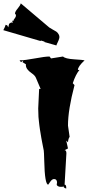

<svg xmlns="http://www.w3.org/2000/svg" viewBox="-109 -1076 541 1134"><path d="M-30.3 -952.1Q-29.8 -958.5 -21.5 -968.3Q-8.3 -985.4 -20.5 -995.6Q-20 -1007.8 -4.6 -1025.6Q10.7 -1043.5 13.7 -1056.2L182.1 -913.6Q187 -909.7 200.9 -902.3Q214.8 -895 223.4 -889.4Q231.9 -883.8 237.8 -872.6Q243.7 -861.3 241 -850.1Q238.3 -838.9 231.7 -825.9Q225.1 -813 224.1 -807.6L153.8 -827.6V-830.1L133.8 -836.4Q132.8 -834 130.4 -834.5Q127.9 -835 124.5 -835.4L-89.4 -897.9Q-78.1 -918.9 -75.7 -929.7L-66.4 -926.3L-60.1 -914.6L-55.2 -935.5L-43 -943.4L-33.7 -941.4L-37.1 -954.1ZM283.2 -170.4 272.5 14.6Q282.2 14.6 282.2 32.2V37.6Q266.1 34.2 263.2 20V26.9L251 27.3Q241.7 28.3 233.9 23.9Q226.1 19.5 226.1 14.2Q226.1 8.8 227.5 3.9H228Q228 -18.6 210.4 -18.6Q198.7 -18.6 188 -2.9Q177.2 12.7 175.8 14.6Q155.3 13.7 152.3 -126Q150.9 -180.2 149.4 -187.3Q147.9 -194.3 144.3 -213.1Q140.6 -231.9 139.4 -238.3Q138.2 -244.6 135 -262Q131.8 -279.3 130.9 -287.1L127 -310.5Q124.5 -326.2 123.5 -335.7Q122.6 -345.2 120.8 -359.6Q119.1 -374 118.2 -385.3Q116.7 -411.6 116.7 -435.5L122.1 -550.8H130.9L102.5 -617.7Q96.7 -630.9 77.6 -644Q43 -667.5 43.9 -692.4V-696.3L23.9 -709L29.3 -719.7L15.1 -709L6.3 -719.7Q38.1 -719.7 97.4 -731Q156.7 -742.2 183.6 -742.2L192.4 -731L263.2 -742.2Q275.9 -729 329.1 -725.6Q382.3 -722.2 390.6 -719.7Q351.1 -683.1 351.1 -663.1H360.4Q337.9 -636.2 320.8 -584.5L331.1 -573.2Q292.5 -426.8 292.5 -334.5L302.2 -267.6Q294.4 -257.8 292.5 -235.8L282.2 -245.6L292.5 -199.2L272.5 -189Q283.2 -189 283.2 -170.4Z"/></svg>

Font: Butcherman
Style: Regular
Weight: 400
Version: Version 001.004